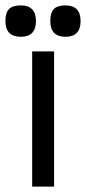

<svg xmlns="http://www.w3.org/2000/svg" viewBox="-40 -690 318 710"><path d="M160 0H79V-500H160ZM37 -670Q93 -670 93 -612Q93 -554 37 -554Q-20 -554 -20 -612Q-20 -643 -6.5 -656.5Q7 -670 37 -670ZM202 -670Q258 -670 258 -612Q258 -554 202 -554Q146 -554 146 -612Q146 -643 159 -656.5Q172 -670 202 -670Z"/></svg>

Font: Fivo Sans Modern
Style: Regular
Weight: 400
Designer: Alexander Slobzheninov
Foundry: Alexander Slobzheninov
Version: 1.0